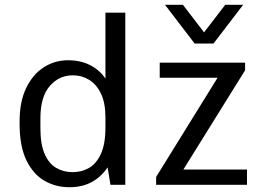

<svg xmlns="http://www.w3.org/2000/svg" viewBox="-20 -773 1099 803"><path d="M270 10Q213 10 166 -17Q119 -44 90.5 -102.5Q62 -161 62 -255V-266Q62 -348 89.5 -405Q117 -462 163 -491.5Q209 -521 264 -521Q318 -521 358 -500Q398 -479 421 -444V-720H504V0H442L430 -73Q403 -33 363.5 -11.5Q324 10 270 10ZM284 -53Q321 -53 352 -70.5Q383 -88 402 -129.5Q421 -171 421 -240V-282Q421 -342 402.5 -381Q384 -420 353 -439Q322 -458 284 -458Q227 -458 188 -413Q149 -368 149 -278V-238Q149 -169 167 -128.5Q185 -88 215.5 -70.5Q246 -53 284 -53ZM633 0V-33L890 -448H648V-511H1005V-479L747 -64H1013V0ZM997 -753 873 -591H794L670 -753H745L857 -607H810L922 -753Z"/></svg>

Font: Chivo Medium Light
Style: Regular
Weight: 300
Version: Version 2.002